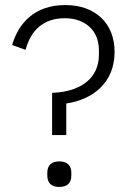

<svg xmlns="http://www.w3.org/2000/svg" viewBox="-20 -730 509 759"><path d="M242 -196V-321C346 -336 433 -402 433 -525C433 -637 358 -710 238 -710C120 -710 54 -642 28 -552L81 -533C101 -608 150 -658 236 -658C319 -658 371 -607 371 -532V-513C371 -424 303 -367 186 -363V-196ZM214 9C247 9 262 -8 262 -36V-47C262 -75 247 -92 214 -92C182 -92 167 -75 167 -47V-36C167 -8 182 9 214 9Z"/></svg>

Font: IBM Plex Thai Looped Light
Style: Regular
Weight: 300
Designer: Mike Abbink, Paul van der Laan, Pieter van Rosmalen, Ben Mitchell, Mark Frömberg
Foundry: Bold Monday
Version: Version 1.0